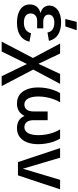

<svg xmlns="http://www.w3.org/2000/svg" viewBox="678 -1440 962 2359"><g transform="rotate(90 1159.5 -261.0)"><path d="M259 12Q155 12 95 -30Q35 -72 35 -147Q35 -194 61 -228.5Q87 -263 140 -276V-277Q93 -290 71 -319.5Q49 -349 49 -385Q49 -428 74.5 -461Q100 -494 147 -512Q194 -530 256 -530Q349 -530 407 -492.5Q465 -455 483 -381L380 -363Q371 -407 339.5 -427Q308 -447 259 -447Q211 -447 185.5 -428Q160 -409 160 -377Q160 -347 183 -329Q206 -311 247 -311H329V-236H238Q192 -236 169 -213Q146 -190 146 -157Q146 -116 175.5 -94.5Q205 -73 259 -73Q309 -73 343 -94.5Q377 -116 389 -161L493 -141Q475 -65 415.5 -26.5Q356 12 259 12ZM214 -582 249 -722H352L305 -582Z M492 200 693 -184 515 -518H638L764 -253H765L889 -518H1011L835 -188L1038 200H917L767 -109H766L613 200Z M1252 12Q1189 12 1145 -20Q1101 -52 1078 -111Q1055 -170 1055 -248Q1055 -294 1062.5 -342Q1070 -390 1086 -435.5Q1102 -481 1124 -518H1237Q1214 -480 1198 -434Q1182 -388 1174 -341.5Q1166 -295 1166 -252Q1166 -168 1192 -123.5Q1218 -79 1264 -79Q1304 -79 1327 -108Q1350 -137 1350 -194V-365H1457V-194Q1457 -137 1480 -108Q1503 -79 1544 -79Q1589 -79 1615 -123.5Q1641 -168 1641 -252Q1641 -295 1633.5 -341.5Q1626 -388 1610 -434Q1594 -480 1570 -518H1683Q1706 -481 1721.5 -435.5Q1737 -390 1744.5 -342Q1752 -294 1752 -248Q1752 -170 1729 -111Q1706 -52 1662 -20Q1618 12 1555 12Q1501 12 1463 -11Q1425 -34 1405 -80H1404Q1382 -34 1344 -11Q1306 12 1252 12Z M1972 0 1800 -518H1918L2053 -62H2054L2190 -518H2307L2135 0Z"/></g></svg>

Font: TikTok Sans 24pt Medium
Style: Regular
Weight: 500
Version: Version 4.000